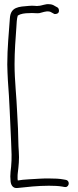

<svg xmlns="http://www.w3.org/2000/svg" viewBox="-20 -797 386 950"><path d="M16 -478C16 -452 18 -426 19 -399C27 -298 30 -199 35 -95C37 -50 39 -13 35 28C33 45 31 62 31 76C31 82 32 88 32 93C32 117 43 137 68 133C113 128 168 122 222 122C245 122 270 123 287 126L298 128C303 129 308 129 312 126C325 117 322 96 306 93L295 91C275 87 249 86 222 86C207 86 193 86 178 87C140 90 100 90 68 96C68 94 68 92 67 90V77C67 72 67 66 68 59C72 27 76 -10 73 -47C70 -84 71 -117 69 -160C68 -185 66 -211 65 -238C62 -317 52 -398 52 -479C52 -544 57 -605 61 -662C62 -680 63 -706 68 -720C82 -729 102 -732 126 -732C139 -734 164 -730 175 -732C189 -735 207 -743 223 -740C226 -740 229 -739 234 -736L245 -730C249 -727 253 -727 258 -728C268 -730 274 -737 271 -750C270 -755 267 -759 263 -761L252 -767C243 -773 234 -776 225 -776C205 -779 187 -768 169 -768C166 -767 161 -767 154 -768C144 -769 134 -769 124 -768C73 -764 33 -763 29 -708C24 -634 16 -562 16 -478Z"/></svg>

Font: Stray Cat
Style: UltCn
Weight: 400
Version: Version 1.0